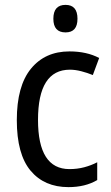

<svg xmlns="http://www.w3.org/2000/svg" viewBox="-20 -758 454 788"><path d="M199 -681Q199 -625 249 -625Q298 -625 298 -681Q298 -738 249 -738Q199 -738 199 -681ZM379 -19V-92Q354 -79 325.5 -71.5Q297 -64 265 -64Q136 -64 136 -266Q136 -472 267 -472Q289 -472 314 -465.5Q339 -459 361 -450L387 -520Q336 -547 265 -547Q165 -547 107 -476Q49 -405 49 -265Q49 -125 105.5 -57.5Q162 10 261 10Q330 10 379 -19Z"/></svg>

Font: Noto Sans UI SemiCondensed
Style: Regular
Weight: 400
Width: 4
Designer: Monotype Design Team
Foundry: Monotype Imaging Inc.
Version: 1.001